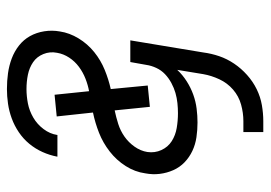

<svg xmlns="http://www.w3.org/2000/svg" viewBox="-130 -438 761 540"><g transform="rotate(-90 250.0 -167.5)"><path d="M180 193H149V137H180Q203 137 226.5 130.5Q250 124 268.5 108Q287 92 297.5 69.5Q308 47 312 24L324 -49Q310 -34 292 -22.5Q274 -11 254.5 -4Q235 3 215 5.5Q195 8 176 8Q155 8 134.5 5Q114 2 96 -6.5Q78 -15 64 -28.5Q50 -42 42 -60Q34 -78 31.5 -98Q29 -118 33 -139Q37 -168 53.5 -194Q70 -220 94.5 -239Q119 -258 147 -269Q175 -280 204 -286L193 -388L254 -394L264 -297Q281 -300 299 -307Q317 -314 332.5 -325.5Q348 -337 358.5 -353Q369 -369 372 -387Q376 -407 368.5 -425.5Q361 -444 345.5 -454.5Q330 -465 310.5 -469Q291 -473 270 -473Q250 -473 229.5 -469Q209 -465 190 -454Q171 -443 157.5 -425Q144 -407 141 -387Q141 -387 141 -386.5Q141 -386 141 -386H80Q80 -386 80 -386.5Q80 -387 80 -387Q84 -408 93 -428Q102 -448 116 -465Q130 -482 148.5 -494.5Q167 -507 187.5 -514.5Q208 -522 229 -525Q250 -528 270 -528Q293 -528 314.5 -525Q336 -522 356 -514.5Q376 -507 392.5 -494Q409 -481 419 -463Q429 -445 432.5 -423Q436 -401 432 -379Q428 -352 412.5 -326.5Q397 -301 374 -282.5Q351 -264 324 -253Q297 -242 270 -236L280 -132L220 -126L210 -225Q191 -221 172 -215Q153 -209 136.5 -197.5Q120 -186 108 -169Q96 -152 93 -133Q90 -112 98.5 -93.5Q107 -75 123.5 -64.5Q140 -54 160.5 -50.5Q181 -47 202 -47Q216 -47 230.5 -48.5Q245 -50 259 -54Q273 -58 287 -65.5Q301 -73 312 -83.5Q323 -94 329.5 -108Q336 -122 338 -136L346 -181H407L373 24Q370 47 362.5 69Q355 91 341.5 111Q328 131 309.5 147.5Q291 164 269.5 174.5Q248 185 225 189Q202 193 180 193Z"/></g></svg>

Font: Iosevka SS04 Light
Style: Italic
Weight: 300
Italic angle: -9°
Monospace: yes
Designer: Belleve Invis
Foundry: Belleve Invis
Version: Version 19.0.0; ttfautohint (v1.8.4)